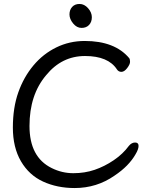

<svg xmlns="http://www.w3.org/2000/svg" viewBox="-20 -926 743 970"><path d="M444 -839Q444 -815 430 -800Q416 -785 392 -785Q368 -785 349.5 -807.5Q331 -830 331 -853Q331 -876 344.5 -891Q358 -906 382 -906Q406 -906 425 -884.5Q444 -863 444 -839ZM665 -147Q631 -87 559 -39Q469 24 357 24Q269 24 198 -8.5Q127 -41 86 -111Q45 -181 45 -281.5Q45 -382 72.5 -459.5Q100 -537 149 -595.5Q198 -654 264.5 -686.5Q331 -719 408 -719Q560 -719 633 -632Q637 -626 637 -613.5Q637 -601 622.5 -582Q608 -563 593.5 -563Q579 -563 571 -575Q527 -643 409.5 -643Q292 -643 213 -546Q129 -447 129 -289.5Q129 -132 241 -77Q293 -51 350.5 -51Q408 -51 458 -68Q508 -85 554.5 -116.5Q601 -148 631 -189Q645 -206 662.5 -206Q680 -206 680 -189Q680 -172 665 -147Z"/></svg>

Font: LXGW WenKai Medium
Style: Regular
Weight: 500
Designer: LXGW / Fontworks Inc.
Foundry: LXGW / Fontworks Inc.
Version: Version 1.501; October 10, 2024